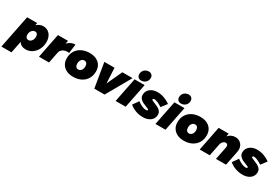

<svg xmlns="http://www.w3.org/2000/svg" viewBox="61 -2173 5398 3723"><g transform="rotate(30 2760.0 -311.5)"><path d="M681 -318Q681 -228 643.5 -153.5Q606 -79 541.5 -35.5Q477 8 399 8Q347 8 307.5 -12.5Q268 -33 245 -72L192 194H-33L115 -547H340L329 -493Q397 -555 479 -555Q538 -555 584 -525Q630 -495 655.5 -441Q681 -387 681 -318ZM286 -259Q286 -221 305 -198.5Q324 -176 356 -176Q397 -176 425.5 -213.5Q454 -251 454 -303Q454 -343 436.5 -365Q419 -387 387 -387Q360 -387 336.5 -369.5Q313 -352 299.5 -322.5Q286 -293 286 -259Z M1192 -557 1166 -355Q1146 -358 1129 -358Q1068 -358 1024.5 -328.5Q981 -299 972 -252H971L921 0H696L805 -547H1030L1016 -476Q1088 -557 1192 -557Z M1798 -302Q1798 -210 1755.5 -139.5Q1713 -69 1636.5 -30.5Q1560 8 1460 8Q1373 8 1309.5 -23.5Q1246 -55 1211.5 -112Q1177 -169 1177 -246Q1177 -338 1219.5 -408Q1262 -478 1339 -516.5Q1416 -555 1516 -555Q1603 -555 1666.5 -524Q1730 -493 1764 -436Q1798 -379 1798 -302ZM1405 -257Q1405 -215 1424 -190Q1443 -165 1477 -165Q1518 -165 1544 -198.5Q1570 -232 1570 -285Q1570 -327 1551 -352Q1532 -377 1498 -377Q1457 -377 1431 -343.5Q1405 -310 1405 -257Z M2476 -547 2165 0H1935L1844 -547H2072L2089 -204L2247 -547Z M2781 -724Q2781 -686 2762.5 -655Q2744 -624 2712 -606.5Q2680 -589 2642 -589Q2599 -589 2573.5 -614.5Q2548 -640 2548 -682Q2548 -720 2566.5 -751Q2585 -782 2617 -799.5Q2649 -817 2687 -817Q2730 -817 2755.5 -791.5Q2781 -766 2781 -724ZM2746 -547 2637 0H2412L2521 -547Z M2724 -98 2814 -226Q2865 -186 2915 -164Q2965 -142 3006 -142Q3043 -142 3043 -164Q3043 -173 3029.5 -179.5Q3016 -186 2982 -199Q2931 -218 2895.5 -236Q2860 -254 2833 -286.5Q2806 -319 2806 -366Q2806 -421 2835 -464Q2864 -507 2916.5 -531Q2969 -555 3037 -555Q3109 -555 3182.5 -529.5Q3256 -504 3321 -457L3225 -331Q3172 -366 3125.5 -386Q3079 -406 3048 -406Q3034 -406 3025 -400Q3016 -394 3016 -384Q3016 -373 3031.5 -365Q3047 -357 3084 -342Q3135 -322 3170 -304Q3205 -286 3231 -254.5Q3257 -223 3257 -176Q3257 -122 3227.5 -80Q3198 -38 3145 -14.5Q3092 9 3023 9Q2939 9 2861 -19Q2783 -47 2724 -98Z M3673 -724Q3673 -686 3654.5 -655Q3636 -624 3604 -606.5Q3572 -589 3534 -589Q3491 -589 3465.5 -614.5Q3440 -640 3440 -682Q3440 -720 3458.5 -751Q3477 -782 3509 -799.5Q3541 -817 3579 -817Q3622 -817 3647.5 -791.5Q3673 -766 3673 -724ZM3638 -547 3529 0H3304L3413 -547Z M4277 -302Q4277 -210 4234.5 -139.5Q4192 -69 4115.5 -30.5Q4039 8 3939 8Q3852 8 3788.5 -23.5Q3725 -55 3690.5 -112Q3656 -169 3656 -246Q3656 -338 3698.5 -408Q3741 -478 3818 -516.5Q3895 -555 3995 -555Q4082 -555 4145.5 -524Q4209 -493 4243 -436Q4277 -379 4277 -302ZM3884 -257Q3884 -215 3903 -190Q3922 -165 3956 -165Q3997 -165 4023 -198.5Q4049 -232 4049 -285Q4049 -327 4030 -352Q4011 -377 3977 -377Q3936 -377 3910 -343.5Q3884 -310 3884 -257Z M4954 -375Q4954 -353 4949 -325L4884 0H4659L4717 -291Q4719 -305 4719 -312Q4719 -338 4705.5 -352.5Q4692 -367 4668 -367Q4636 -367 4608.5 -338.5Q4581 -310 4573 -267L4520 0H4295L4403 -547H4628L4615 -479Q4682 -555 4776 -555Q4829 -555 4869 -532Q4909 -509 4931.5 -468Q4954 -427 4954 -375Z M4956 -98 5046 -226Q5097 -186 5147 -164Q5197 -142 5238 -142Q5275 -142 5275 -164Q5275 -173 5261.5 -179.5Q5248 -186 5214 -199Q5163 -218 5127.5 -236Q5092 -254 5065 -286.5Q5038 -319 5038 -366Q5038 -421 5067 -464Q5096 -507 5148.5 -531Q5201 -555 5269 -555Q5341 -555 5414.5 -529.5Q5488 -504 5553 -457L5457 -331Q5404 -366 5357.5 -386Q5311 -406 5280 -406Q5266 -406 5257 -400Q5248 -394 5248 -384Q5248 -373 5263.5 -365Q5279 -357 5316 -342Q5367 -322 5402 -304Q5437 -286 5463 -254.5Q5489 -223 5489 -176Q5489 -122 5459.5 -80Q5430 -38 5377 -14.5Q5324 9 5255 9Q5171 9 5093 -19Q5015 -47 4956 -98Z"/></g></svg>

Font: TypoPRO Montserrat
Style: Italic
Weight: 900
Italic angle: -11.3°
Designer: Julieta Ulanovsky
Foundry: Julieta Ulanovsky
Version: Version 6.001